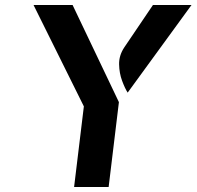

<svg xmlns="http://www.w3.org/2000/svg" viewBox="-20 -747 785 767"><path d="M276 0 315 -322 114 -727H270L455 -339L414 0ZM490 -377Q479 -394 467.8 -424.2Q456.5 -454.5 455.8 -489.8Q455 -525 476 -557L591 -727H745Z"/></svg>

Font: Expletus Sans
Style: Italic
Weight: 400
Italic angle: -7°
Designer: Jasper de Waard
Foundry: Designtown
Version: Version 7.500